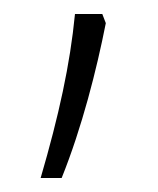

<svg xmlns="http://www.w3.org/2000/svg" viewBox="-20 -124 226 274"><path d="M131 -91 126 -104H87C80 -32 64 41 38 130H68C97 58 118 -25 131 -91Z"/></svg>

Font: Noto Sans Lao Looped UI ExCd ExLt
Style: Regular
Weight: 200
Width: 2
Designer: Mark Frömberg, Ben Mitchell
Foundry: The Fontpad Ltd
Version: Version 1.001